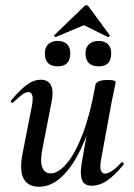

<svg xmlns="http://www.w3.org/2000/svg" viewBox="-20 -699 512 732"><path d="M129 13Q86 13 69.5 -19Q53 -51 67 -119L102 -297Q107 -327 102.5 -337.5Q98 -348 88 -348Q77 -348 63 -337Q49 -326 31 -309Q27 -305 23 -309Q19 -313 23 -317Q55 -355 81.5 -375Q108 -395 136 -395Q164 -395 175 -372.5Q186 -350 174 -297L143 -138Q132 -87 140.5 -62.5Q149 -38 173 -38Q203 -38 235.5 -77Q268 -116 296.5 -191.5Q325 -267 344 -376L360 -375Q340 -257 305 -169.5Q270 -82 225 -34.5Q180 13 129 13ZM330 9Q301 9 292.5 -13Q284 -35 292 -80L344 -376Q348 -394 391 -394Q409 -394 415 -391.5Q421 -389 421 -387Q421 -383 416 -360.5Q411 -338 406 -312L365 -89Q356 -37 381 -37Q391 -37 407 -47.5Q423 -58 442 -79Q445 -83 449.5 -78.5Q454 -74 450 -70Q415 -28 387 -9.5Q359 9 330 9ZM357 -446Q306 -446 306 -496Q306 -518 319.5 -530.5Q333 -543 356 -543Q379 -543 391.5 -530.5Q404 -518 404 -496Q404 -446 357 -446ZM200 -446Q151 -446 151 -496Q151 -518 164 -530.5Q177 -543 200 -543Q223 -543 235.5 -530.5Q248 -518 248 -496Q248 -446 200 -446ZM193 -558Q191 -557 187.5 -560.5Q184 -564 187 -565L300 -674Q304 -679 309.5 -679Q315 -679 318 -674L398 -565Q400 -564 397 -560.5Q394 -557 391 -558L300 -603Z"/></svg>

Font: Cormorant Light SemiBold
Style: Italic
Weight: 600
Italic angle: -10°
Version: Version 4.000